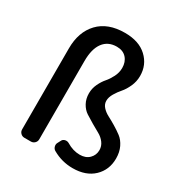

<svg xmlns="http://www.w3.org/2000/svg" viewBox="-188 -947 1042 1098"><g transform="rotate(30 333.5 -398.0)"><path d="M447.3 12.7Q376 12.7 314.5 -22.5Q301.8 -29.3 297.9 -43.9Q293.9 -58.6 301.8 -71.3L311.5 -89.8Q317.4 -101.6 331.1 -104.5Q344.7 -107.4 356.4 -100.6Q399.4 -74.2 444.3 -74.2Q483.4 -74.2 506.3 -97.2Q529.3 -120.1 529.3 -153.3Q529.3 -179.7 513.2 -201.2Q497.1 -222.7 473.1 -235.8Q449.2 -249 421.4 -265.1Q393.6 -281.2 369.6 -296.9Q345.7 -312.5 330.1 -340.8Q314.5 -369.1 314.5 -405.3Q314.5 -437.5 328.6 -467.3Q342.8 -497.1 360.4 -517.1Q377.9 -537.1 392.6 -565.9Q407.2 -594.7 407.2 -625Q407.2 -665 384.3 -690.4Q361.3 -715.8 320.3 -715.8Q262.7 -715.8 231.4 -673.8Q200.2 -631.8 200.2 -551.8V-35.2Q200.2 -20.5 189.9 -10.3Q179.7 0 165 0H122.1Q107.4 0 97.2 -10.3Q86.9 -20.5 86.9 -35.2V-570.3Q86.9 -678.7 147.9 -743.2Q209 -807.6 321.3 -807.6Q414.1 -807.6 466.3 -758.8Q518.6 -710 518.6 -636.7Q518.6 -599.6 503.4 -566.4Q488.3 -533.2 470.2 -512.7Q452.1 -492.2 437 -466.8Q421.9 -441.4 421.9 -418Q421.9 -395.5 438 -377.4Q454.1 -359.4 477.5 -347.2Q501 -335 528.8 -318.4Q556.6 -301.8 580.6 -283.7Q604.5 -265.6 620.1 -233.4Q635.7 -201.2 635.7 -159.2Q635.7 -84 585 -35.6Q534.2 12.7 447.3 12.7Z"/></g></svg>

Font: Gen Jyuu GothicL Medium
Style: Regular
Weight: 500
Designer: [Source Han Sans]
Ryoko NISHIZUKA  (kana & ideographs); Paul D. Hunt (Latin, Greek & Cyrillic); Wenlong ZHANG  (bopomofo
Version: Version 1.002.20150607